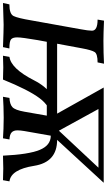

<svg xmlns="http://www.w3.org/2000/svg" viewBox="262 -1006 733 1318"><g transform="rotate(90 629.0 -346.5)"><path d="M293 0Q177.2 -4.4 139.6 -4.4Q109.4 -4.4 -9.8 0L-0.5 -43.9Q65.4 -43.9 79.6 -72.8Q93.8 -101.6 109.4 -194.3L169.9 -531.2Q180.2 -586.4 180.2 -610.8Q180.2 -649.4 104 -649.4L111.3 -693.4Q201.7 -689.5 249.5 -689.5Q333.5 -689.5 406.7 -693.4L397.9 -649.4Q339.8 -649.4 326.7 -629.2Q313.5 -608.9 301.3 -542.5L245.1 -239.7Q226.1 -128.9 226.1 -97.7Q226.1 -65.9 240.2 -54.9Q254.4 -43.9 302.2 -43.9ZM1206.5 0Q1163.6 -2 1125.5 -2Q1086.9 -2 1038.1 0Q1029.8 -175.8 998.5 -252Q967.3 -328.1 900.9 -328.1L869.1 -147Q864.3 -118.7 864.3 -99.1Q864.3 -71.8 879.2 -58.8Q894 -45.9 926.8 -44.4L918.9 0Q858.4 -4.4 777.3 -4.9Q696.3 -4.4 633.8 0L641.6 -44.4Q685.1 -46.4 705.1 -64.9Q725.1 -83.5 736.3 -147L768.1 -328.1Q699.2 -325.2 643.1 -250.5Q586.9 -175.8 515.6 0Q469.2 -2 432.1 -2Q394.5 -2 352.1 0L359.9 -44.4Q440.4 -55.2 521 -213.4Q601.6 -371.6 749.5 -371.6L570.3 -691.4H1224.1L929.7 -371.6Q1083 -371.6 1107.9 -213.4Q1132.8 -55.2 1214.4 -44.4ZM866.7 -383.8 1120.6 -655.3H717.8ZM836.9 -300.8H221.7L234.4 -371.6H849.6Z"/></g></svg>

Font: Kelvinch
Style: Bold Italic
Weight: 700
Italic angle: -10°
Designer: Paul James Miller
Foundry: High-Logic / Made with FontCreator
Version: Version 3.30 September 23, 2016